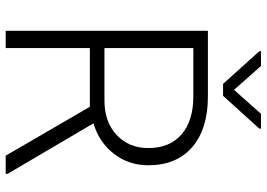

<svg xmlns="http://www.w3.org/2000/svg" viewBox="-151 -786 937 675"><g transform="rotate(90 317.5 -448.5)"><path d="M355.5 -295.9H148.9V0H88.4V-710.9H319.3Q433.1 -710.9 497.1 -655.8Q561 -600.6 561 -501.5Q561 -433.1 521 -380.9Q481 -328.6 413.6 -308.6L591.3 -6.3V0H527.3ZM148.9 -347.2H333Q408.7 -347.2 454.6 -390.1Q500.5 -433.1 500.5 -501.5Q500.5 -576.7 452.6 -618.2Q404.8 -659.7 318.4 -659.7H148.9ZM295.9 -802.7 379.9 -897.5H432.1V-891.6L316.9 -764.2H274.9L159.7 -892.1V-897.5H211.9Z"/></g></svg>

Font: Roboto-Light
Style: Regular
Weight: 300
Designer: Google
Version: Version 2.137; 2017